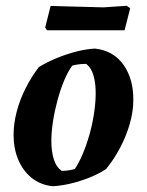

<svg xmlns="http://www.w3.org/2000/svg" viewBox="-20 -641 512 670"><path d="M163.4 8.9Q119.9 3.9 89.8 -20.8Q59.8 -45.4 43.6 -84Q27.4 -122.6 27.4 -169.9Q27.4 -210 38.5 -252.1Q49.6 -294.2 70 -334.2Q90.3 -374.2 115.7 -407Q145.3 -425 178.9 -438.7Q212.5 -452.4 246.9 -461.2Q281.4 -469.9 311.3 -471.5Q376.5 -464.1 411.3 -414.3Q446.1 -364.6 445.2 -291.7Q445.2 -252.1 432.9 -209.1Q420.6 -166 399 -125.2Q377.5 -84.5 350.1 -51.1Q325.3 -34.7 293.2 -21.7Q261 -8.8 227.6 -0.7Q194.2 7.3 163.4 8.9ZM195.6 -44.7Q207.5 -44.7 220.1 -46.7Q232.7 -48.7 241 -51.3Q255.2 -72.2 268.3 -103Q281.4 -133.8 291.7 -169.8Q302 -205.8 307.7 -242.5Q313.4 -279.2 313.9 -311Q314.4 -348.4 306.7 -376.2Q299 -403.9 281.1 -418Q267.7 -418 255 -416.5Q242.4 -415 232.2 -412Q217 -391.6 203.9 -360.1Q190.8 -328.5 180.7 -291.6Q170.7 -254.6 165 -217.9Q159.2 -181.1 159.2 -148.8Q159.2 -112.9 167.7 -85.4Q176.2 -57.8 195.6 -44.7ZM144 -535.3 137.6 -544.8 156.7 -620.3Q185.5 -619.3 220 -618.5Q254.5 -617.8 286.9 -616.8Q319.4 -615.8 341.3 -615.3L422.3 -620.8L434.3 -612.3L414.7 -535.3Z"/></svg>

Font: Labrada
Style: Italic
Weight: 400
Italic angle: -7°
Designer: Mercedes Jáuregui
Foundry: Omnibus-Type Team
Version: Version 1.000